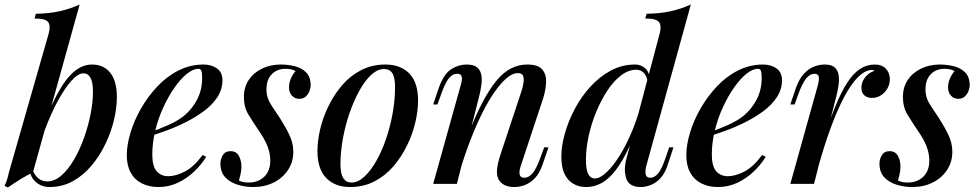

<svg xmlns="http://www.w3.org/2000/svg" viewBox="-35 -815 4330 851"><path d="M335 -490Q311 -490 281.5 -457Q252 -424 221.5 -368Q191 -312 164.5 -241Q138 -170 120 -94L137 -200Q177 -319 215 -391Q253 -463 291.5 -496Q330 -529 373 -529Q424 -529 453.5 -492.5Q483 -456 483 -384Q483 -338 470.5 -284.5Q458 -231 433 -178.5Q408 -126 371.5 -82Q335 -38 288 -12Q241 14 184 14Q155 14 131.5 -2Q108 -18 99 -47L107 -66Q120 -36 136 -23.5Q152 -11 174 -11Q207 -11 237 -37Q267 -63 292.5 -106.5Q318 -150 337 -203Q356 -256 366.5 -309.5Q377 -363 377 -409Q377 -451 366 -470.5Q355 -490 335 -490ZM111 -51Q84 -38 55.5 -20.5Q27 -3 0 16L-15 9Q-8 -5 -3.5 -19.5Q1 -34 4 -49L181 -667Q190 -701 178.5 -717Q167 -733 118 -733L124 -754Q184 -755 230.5 -765.5Q277 -776 318 -795Z M618 -224Q669 -242 711.5 -261Q754 -280 781 -302Q818 -333 839.5 -375.5Q861 -418 861 -469Q861 -495 857 -502.5Q853 -510 845 -510Q821 -510 793.5 -488Q766 -466 739 -427.5Q712 -389 689.5 -340.5Q667 -292 653.5 -237.5Q640 -183 640 -130Q640 -78 659.5 -56Q679 -34 711 -34Q744 -34 784 -54.5Q824 -75 863 -128L879 -120Q859 -87 827 -56Q795 -25 754.5 -5.5Q714 14 667 14Q626 14 594 -2Q562 -18 544.5 -49.5Q527 -81 527 -127Q527 -173 543.5 -227.5Q560 -282 590.5 -335Q621 -388 663 -432.5Q705 -477 757 -503Q809 -529 867 -529Q903 -529 927 -511.5Q951 -494 951 -459Q951 -419 928.5 -384.5Q906 -350 868 -322Q830 -294 785.5 -272Q741 -250 696.5 -234Q652 -218 617 -208Z M1024 -15Q1032 -11 1041.5 -8.5Q1051 -6 1068 -6Q1109 -6 1136 -31.5Q1163 -57 1163 -104Q1163 -135 1150.5 -167Q1138 -199 1110 -239Q1087 -273 1066.5 -306.5Q1046 -340 1046 -385Q1046 -428 1067 -460Q1088 -492 1125.5 -510.5Q1163 -529 1210 -529Q1241 -529 1271.5 -521.5Q1302 -514 1322 -494Q1342 -474 1342 -436Q1342 -425 1336.5 -411Q1331 -397 1320 -387Q1309 -377 1291 -377Q1272 -377 1259 -391Q1246 -405 1246 -427Q1246 -448 1254 -466.5Q1262 -485 1275 -500Q1258 -510 1230 -510Q1193 -510 1169.5 -486Q1146 -462 1146 -419Q1146 -396 1153 -377.5Q1160 -359 1174 -339Q1188 -319 1206 -291Q1232 -250 1248.5 -215Q1265 -180 1265 -142Q1265 -97 1241.5 -61.5Q1218 -26 1178 -6Q1138 14 1087 14Q1051 14 1017.5 3.5Q984 -7 963 -29.5Q942 -52 942 -91Q942 -109 952.5 -127Q963 -145 987 -145Q1012 -145 1023.5 -124.5Q1035 -104 1035 -77Q1035 -57 1031 -42Q1027 -27 1024 -15Z M1667 -509Q1638 -509 1610 -483Q1582 -457 1557.5 -412.5Q1533 -368 1514 -313Q1495 -258 1484.5 -199Q1474 -140 1474 -87Q1474 -45 1486.5 -25.5Q1499 -6 1523 -6Q1552 -6 1580 -32Q1608 -58 1633 -102Q1658 -146 1676.5 -200.5Q1695 -255 1705.5 -314Q1716 -373 1716 -428Q1716 -472 1704 -490.5Q1692 -509 1667 -509ZM1372 -146Q1372 -190 1384 -242Q1396 -294 1421 -345Q1446 -396 1481.5 -437.5Q1517 -479 1565.5 -504Q1614 -529 1673 -529Q1740 -529 1779 -489.5Q1818 -450 1818 -369Q1818 -325 1806 -273Q1794 -221 1769 -170Q1744 -119 1708.5 -77.5Q1673 -36 1624.5 -11Q1576 14 1517 14Q1450 14 1411 -26Q1372 -66 1372 -146Z M1990 0H1885L2005 -430Q2009 -443 2011.5 -456.5Q2014 -470 2010 -479Q2006 -488 1991 -488Q1971 -488 1954.5 -468Q1938 -448 1919 -394L1904 -352H1885L1910 -426Q1932 -487 1964.5 -508Q1997 -529 2033 -529Q2065 -529 2080 -516Q2095 -503 2098.5 -482.5Q2102 -462 2098.5 -437.5Q2095 -413 2089 -389ZM2031 -195Q2067 -291 2100.5 -355.5Q2134 -420 2166 -458Q2198 -496 2231.5 -512.5Q2265 -529 2302 -529Q2350 -529 2368.5 -507Q2387 -485 2385.5 -450.5Q2384 -416 2372 -378L2275 -85Q2265 -58 2268 -42.5Q2271 -27 2290 -27Q2307 -27 2324.5 -46Q2342 -65 2362 -121L2377 -162H2396L2371 -89Q2357 -47 2335.5 -25Q2314 -3 2290.5 5.5Q2267 14 2245 14Q2220 14 2203 6Q2186 -2 2177 -16Q2165 -35 2168 -64.5Q2171 -94 2184 -132L2277 -413Q2282 -428 2285 -446Q2288 -464 2284 -477.5Q2280 -491 2259 -491Q2237 -491 2211 -469Q2185 -447 2156.5 -406.5Q2128 -366 2101 -311Q2074 -256 2049 -191.5Q2024 -127 2003 -55Z M2831 -85Q2824 -62 2826.5 -44.5Q2829 -27 2848 -27Q2866 -27 2882.5 -47Q2899 -67 2917 -121L2931 -162H2950L2926 -89Q2914 -49 2893.5 -26.5Q2873 -4 2849.5 5Q2826 14 2805 14Q2744 14 2737 -39Q2733 -56 2735.5 -79.5Q2738 -103 2747 -132L2889 -667Q2898 -701 2886 -717Q2874 -733 2825 -733L2831 -754Q2892 -755 2938.5 -765.5Q2985 -776 3027 -795ZM2602 -24Q2624 -24 2653 -51Q2682 -78 2712 -126Q2742 -174 2768.5 -238.5Q2795 -303 2812 -376L2797 -268Q2760 -167 2723.5 -105Q2687 -43 2648 -14.5Q2609 14 2562 14Q2531 14 2506 -0.5Q2481 -15 2467 -44.5Q2453 -74 2453 -121Q2453 -168 2468.5 -223Q2484 -278 2512.5 -332Q2541 -386 2581.5 -430.5Q2622 -475 2672 -502Q2722 -529 2780 -529Q2806 -529 2824.5 -512.5Q2843 -496 2845 -464L2837 -444Q2833 -477 2819 -491.5Q2805 -506 2785 -506Q2751 -506 2718 -481Q2685 -456 2657 -413.5Q2629 -371 2607.5 -319Q2586 -267 2574 -211.5Q2562 -156 2562 -105Q2562 -64 2572 -44Q2582 -24 2602 -24Z M3098 -224Q3149 -242 3191.5 -261Q3234 -280 3261 -302Q3298 -333 3319.5 -375.5Q3341 -418 3341 -469Q3341 -495 3337 -502.5Q3333 -510 3325 -510Q3301 -510 3273.5 -488Q3246 -466 3219 -427.5Q3192 -389 3169.5 -340.5Q3147 -292 3133.5 -237.5Q3120 -183 3120 -130Q3120 -78 3139.5 -56Q3159 -34 3191 -34Q3224 -34 3264 -54.5Q3304 -75 3343 -128L3359 -120Q3339 -87 3307 -56Q3275 -25 3234.5 -5.5Q3194 14 3147 14Q3106 14 3074 -2Q3042 -18 3024.5 -49.5Q3007 -81 3007 -127Q3007 -173 3023.5 -227.5Q3040 -282 3070.5 -335Q3101 -388 3143 -432.5Q3185 -477 3237 -503Q3289 -529 3347 -529Q3383 -529 3407 -511.5Q3431 -494 3431 -459Q3431 -419 3408.5 -384.5Q3386 -350 3348 -322Q3310 -294 3265.5 -272Q3221 -250 3176.5 -234Q3132 -218 3097 -208Z M3573 0H3468L3588 -430Q3597 -462 3594 -475Q3591 -488 3575 -488Q3555 -488 3538 -467Q3521 -446 3502 -394L3487 -352H3468L3493 -426Q3508 -467 3529 -489Q3550 -511 3573.5 -520Q3597 -529 3620 -529Q3651 -529 3665 -516Q3679 -503 3682 -482Q3685 -461 3681.5 -436.5Q3678 -412 3672 -389ZM3829 -505Q3807 -505 3783 -486.5Q3759 -468 3734 -431Q3709 -394 3683.5 -338Q3658 -282 3632.5 -207.5Q3607 -133 3582 -39L3606 -169Q3638 -271 3666 -340Q3694 -409 3721.5 -450.5Q3749 -492 3778.5 -510.5Q3808 -529 3842 -529Q3874 -529 3891.5 -510.5Q3909 -492 3909 -464Q3909 -441 3898 -422.5Q3887 -404 3869.5 -392.5Q3852 -381 3830 -381Q3809 -381 3796 -392.5Q3783 -404 3783 -425Q3783 -444 3791 -459Q3799 -474 3812 -485Q3825 -496 3841 -501Q3839 -503 3836 -504Q3833 -505 3829 -505Z M3945 -15Q3953 -11 3962.5 -8.5Q3972 -6 3989 -6Q4030 -6 4057 -31.5Q4084 -57 4084 -104Q4084 -135 4071.5 -167Q4059 -199 4031 -239Q4008 -273 3987.5 -306.5Q3967 -340 3967 -385Q3967 -428 3988 -460Q4009 -492 4046.5 -510.5Q4084 -529 4131 -529Q4162 -529 4192.5 -521.5Q4223 -514 4243 -494Q4263 -474 4263 -436Q4263 -425 4257.5 -411Q4252 -397 4241 -387Q4230 -377 4212 -377Q4193 -377 4180 -391Q4167 -405 4167 -427Q4167 -448 4175 -466.5Q4183 -485 4196 -500Q4179 -510 4151 -510Q4114 -510 4090.5 -486Q4067 -462 4067 -419Q4067 -396 4074 -377.5Q4081 -359 4095 -339Q4109 -319 4127 -291Q4153 -250 4169.5 -215Q4186 -180 4186 -142Q4186 -97 4162.5 -61.5Q4139 -26 4099 -6Q4059 14 4008 14Q3972 14 3938.5 3.5Q3905 -7 3884 -29.5Q3863 -52 3863 -91Q3863 -109 3873.5 -127Q3884 -145 3908 -145Q3933 -145 3944.5 -124.5Q3956 -104 3956 -77Q3956 -57 3952 -42Q3948 -27 3945 -15Z"/></svg>

Font: Playfair Display Medium
Style: Italic
Weight: 500
Italic angle: -14°
Designer: Claus Eggers Sørensen
Foundry: Claus Eggers Sørensen
Version: Version 1.203